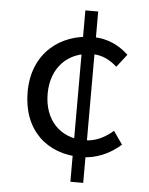

<svg xmlns="http://www.w3.org/2000/svg" viewBox="-54 -774 663 856"><g transform="rotate(5 277.5 -346.5)"><path d="M331.5 -77.3C396.8 -77.3 458.8 -104.4 508.1 -148.3L467.2 -206.7C434.5 -178.1 390.9 -153.3 339.9 -153.3C228.3 -153.3 158 -230.3 158 -346.1C158 -461.9 231.6 -539 342.3 -539C384.6 -539 420.8 -520.8 452.3 -492.1L497.1 -549.7C459.9 -584.6 408.6 -614.9 337.4 -614.9C191.1 -614.9 68.4 -519.5 68.4 -346.1C68.4 -175.6 177.2 -77.3 331.5 -77.3ZM293.2 36.4H350.6V-730.5H293.2Z"/></g></svg>

Font: Source Han Sans JP VF
Style: Regular
Weight: 250
Designer: Ryoko NISHIZUKA 西塚涼子 (kana, bopomofo & ideographs); Paul D. Hunt (Latin, Greek & Cyrillic); Sandoll Communications 산돌커뮤니
Foundry: Adobe
Version: Version 2.004;hotconv 1.0.118;makeotfexe 2.5.65603